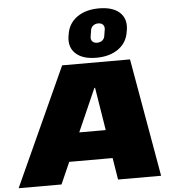

<svg xmlns="http://www.w3.org/2000/svg" viewBox="-97 -1074 1016 1133"><g transform="rotate(-5 410.5 -508.0)"><path d="M286 -700H688L811 0H556L535 -129H278L221 0H-33ZM509 -297 468 -551H464L352 -297ZM491 -727Q411 -727 370 -764.5Q329 -802 338 -866L340 -877Q349 -942 400.5 -979Q452 -1016 531 -1016Q612 -1016 653 -979Q694 -942 685 -877L683 -866Q674 -801 622.5 -764Q571 -727 491 -727ZM503 -815Q523 -815 535 -825.5Q547 -836 549 -853L555 -890Q557 -907 547.5 -917.5Q538 -928 519 -928Q501 -928 488.5 -917.5Q476 -907 474 -890L468 -853Q466 -836 475.5 -825.5Q485 -815 503 -815Z"/></g></svg>

Font: Pathway Extreme 8pt Thin 12pt Black
Style: Italic
Weight: 900
Italic angle: -8°
Version: Version 1.001;gftools[0.9.26]